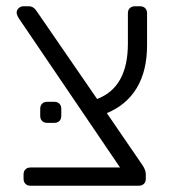

<svg xmlns="http://www.w3.org/2000/svg" viewBox="-20 -591 551 611"><path d="M320 -231 433 -66Q444 -50 444 -36V-22Q444 -12 438 -6Q432 0 422 0H77Q67 0 61 -6Q55 -12 55 -22V-36Q55 -46 61 -52Q67 -58 77 -58H362L41 -531Q33 -543 33 -551Q33 -559 39.5 -565Q46 -571 54 -571H72Q87 -571 97 -555L289 -276Q387 -313 387 -452V-549Q387 -559 393 -565Q399 -571 409 -571H426Q436 -571 442 -565Q448 -559 448 -549V-447Q448 -366 415.5 -311.5Q383 -257 320 -231ZM108 -222V-245Q108 -255 114 -261Q120 -267 130 -267H153Q163 -267 169 -261Q175 -255 175 -245V-222Q175 -212 169 -206Q163 -200 153 -200H130Q120 -200 114 -206Q108 -212 108 -222Z"/></svg>

Font: Rubik
Style: Regular
Weight: 300
Designer: Hubert & Fischer
Foundry: Hubert & Fischer
Version: Version 1.100